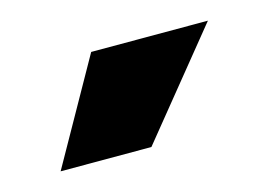

<svg xmlns="http://www.w3.org/2000/svg" viewBox="-40 -763 399 286"><g transform="rotate(-15 160.0 -620.0)"><path d="M295 -700 165 -540H25L115 -700Z"/></g></svg>

Font: Epunda Sans Black
Style: Regular
Weight: 900
Designer: Simon Atzbach
Foundry: typofactur
Version: Version 2.204; ttfautohint (v1.8.4.7-5d5b)